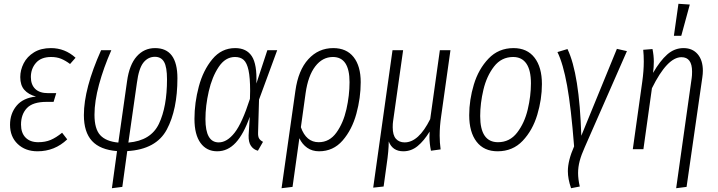

<svg xmlns="http://www.w3.org/2000/svg" viewBox="-20 -788 3792 1014"><path d="M33 -129Q33 -188 67.5 -229.5Q102 -271 170 -278Q130 -289 108.5 -313.5Q87 -338 87 -381Q87 -418 105 -453.5Q123 -489 159.5 -511.5Q196 -534 249 -534Q323 -534 379 -483L350 -450Q326 -468 303 -477.5Q280 -487 250 -487Q197 -487 170 -456Q143 -425 143 -381Q143 -341 166 -318.5Q189 -296 235 -296H277L263 -250H226Q153 -250 122 -217Q91 -184 91 -130Q91 -86 115 -61.5Q139 -37 182 -37Q219 -37 247.5 -49Q276 -61 308 -87L335 -52Q269 11 178 11Q114 11 73.5 -27.5Q33 -66 33 -129Z M917 -375Q917 -209 861 -104Q805 1 652 10L626 199L571 206L598 10Q509 3 466 -43.5Q423 -90 423 -180Q423 -320 514 -523H568Q527 -430 503 -341.5Q479 -253 479 -182Q479 -107 509.5 -74Q540 -41 605 -35L651 -359Q663 -446 702 -490Q741 -534 799 -534Q917 -534 917 -375ZM703 -350 658 -35Q777 -45 819.5 -134.5Q862 -224 862 -369Q862 -434 846.5 -461Q831 -488 798 -488Q762 -488 737.5 -457.5Q713 -427 703 -350Z M1334 -347 1392 -523H1444L1348 -262L1343 -89Q1342 -67 1348.5 -56.5Q1355 -46 1369 -39L1342 8Q1319 2 1305.5 -17.5Q1292 -37 1293 -73L1299 -171Q1267 -80 1225 -34.5Q1183 11 1127 11Q1071 11 1039 -33Q1007 -77 1007 -160Q1007 -245 1030 -331Q1053 -417 1101.5 -475.5Q1150 -534 1222 -534Q1282 -534 1310 -491Q1338 -448 1334 -347ZM1065 -159Q1065 -36 1135 -36Q1179 -36 1219 -87Q1259 -138 1300 -266L1301 -308Q1301 -378 1292.5 -417Q1284 -456 1267 -471.5Q1250 -487 1221 -487Q1170 -487 1135 -434.5Q1100 -382 1082.5 -305.5Q1065 -229 1065 -159Z M1885 -354Q1885 -271 1862 -187Q1839 -103 1789.5 -46Q1740 11 1665 11Q1629 11 1602.5 -7.5Q1576 -26 1561 -58L1525 199L1467 206L1540 -308Q1555 -417 1608.5 -475.5Q1662 -534 1740 -534Q1810 -534 1847.5 -486.5Q1885 -439 1885 -354ZM1826 -354Q1826 -487 1738 -487Q1683 -487 1645 -437.5Q1607 -388 1594 -296L1569 -116Q1597 -37 1663 -37Q1720 -37 1756.5 -87.5Q1793 -138 1809.5 -211Q1826 -284 1826 -354Z M2302 -72Q2302 -36 2307 1L2256 8Q2248 -31 2248 -64Q2248 -83 2249 -93Q2219 -44 2185.5 -16.5Q2152 11 2110 11Q2053 11 2033 -41Q2033 8 2022 81L2006 197L1951 203L2053 -523H2109L2056 -148Q2054 -136 2054 -116Q2054 -74 2071 -55Q2088 -36 2117 -36Q2191 -36 2252 -159L2303 -523H2359L2310 -175Q2302 -122 2302 -72Z M2458 -180Q2458 -260 2482.5 -341.5Q2507 -423 2560 -478.5Q2613 -534 2692 -534Q2764 -534 2803 -483.5Q2842 -433 2842 -344Q2842 -264 2817.5 -182Q2793 -100 2740.5 -44.5Q2688 11 2608 11Q2536 11 2497 -39.5Q2458 -90 2458 -180ZM2784 -348Q2784 -417 2760 -452Q2736 -487 2690 -487Q2628 -487 2589 -436.5Q2550 -386 2533 -314Q2516 -242 2516 -175Q2516 -37 2610 -37Q2672 -37 2711 -87.5Q2750 -138 2767 -209.5Q2784 -281 2784 -348Z M3050 -71 3238 -530 3291 -518 3068 -10Q3050 30 3041.5 62Q3033 94 3033 126Q3033 158 3042 197L2996 206Q2979 157 2979 116Q2979 60 3012 -15Q2996 -220 2975 -336Q2954 -452 2924 -513L2977 -529Q3040 -398 3050 -71Z M3633 -376Q3635 -388 3635 -410Q3635 -486 3579 -486Q3504 -486 3423 -322L3378 0H3322L3372 -357Q3380 -414 3380 -463Q3380 -497 3377 -525L3426 -529Q3433 -494 3433 -463Q3433 -435 3429 -403Q3466 -467 3504 -500.5Q3542 -534 3590 -534Q3637 -534 3664.5 -502Q3692 -470 3692 -414Q3692 -398 3689 -378L3606 199L3551 206ZM3563 -768 3623 -764 3578 -599H3539Z"/></svg>

Font: Fira Sans Extra Condensed Light
Style: Italic
Weight: 300
Width: 3
Italic angle: -8°
Designer: Carrois Corporate & Edenspiekermann AG
Foundry: Carrois Corporate GbR & Edenspiekermann AG
Version: Version 4.203